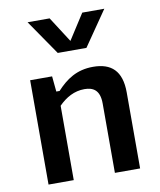

<svg xmlns="http://www.w3.org/2000/svg" viewBox="-89 -885 798 956"><g transform="rotate(-10 310.0 -407.0)"><path d="M541.5 0V-384.5C541.5 -493.5 490 -539 398 -539C315 -539 261.5 -501.5 213.5 -449.5H197L189.5 -527.5H78.5V0H206V-376C242.5 -413 285.5 -437 336.5 -437C380.5 -437 414 -419 414 -351V0ZM116 -814H227.5L310 -685.5L392.5 -814H504L382.5 -637.5H237.5Z"/></g></svg>

Font: Monaspace Neon SemiBold
Style: Regular
Weight: 600
Designer: Riley Cran & the Lettermatic Team
Foundry: Lettermatic
Version: Version 1.200 (Monaspace Neon)